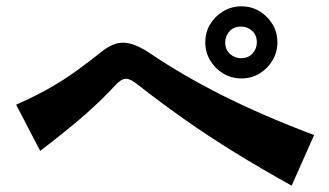

<svg xmlns="http://www.w3.org/2000/svg" viewBox="-20 -719 1040 607"><path d="M857 -585Q857 -554 841.5 -528Q826 -502 800.5 -486.5Q775 -471 743 -471Q712 -471 686 -486.5Q660 -502 644.5 -528Q629 -554 629 -585Q629 -617 644.5 -642.5Q660 -668 686 -683.5Q712 -699 743 -699Q775 -699 800.5 -683.5Q826 -668 841.5 -642.5Q857 -617 857 -585ZM792 -585Q792 -608 777 -621.5Q762 -635 742 -635Q719 -635 705.5 -620Q692 -605 692 -585Q692 -562 707 -548.5Q722 -535 742 -535Q765 -535 778.5 -550Q792 -565 792 -585ZM902 -132Q805 -186 721.5 -237.5Q638 -289 563.5 -341.5Q489 -394 416 -451Q393 -470 378 -470Q364 -470 346 -451Q302 -403 246.5 -354.5Q191 -306 107 -242L31 -388Q92 -415 137.5 -441Q183 -467 223 -496Q263 -525 307 -560Q339 -584 369 -584Q389 -584 410 -575Q431 -566 452 -552Q555 -482 682 -418Q809 -354 973 -292Z"/></svg>

Font: RocknRoll One
Style: Regular
Weight: 400
Designer: Fontworks Inc.
Foundry: Fontworks Inc.
Version: Version 1.100